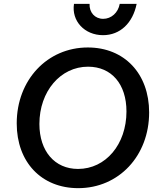

<svg xmlns="http://www.w3.org/2000/svg" viewBox="-20 -963 825 999"><path d="M387 16C598 16 756 -152 756 -378C756 -580 627 -716 437 -716C226 -716 67 -547 67 -321C67 -119 196 16 387 16ZM386 -84C265 -84 185 -176 185 -318C185 -488 295 -616 438 -616C560 -616 638 -526 638 -383C638 -212 530 -84 386 -84ZM516 -780C605 -780 671 -843 691 -943H603C595 -897 559 -865 517 -865C474 -865 444 -898 446 -943H365C351 -854 420 -780 516 -780Z"/></svg>

Font: Uncut Sans Semibold Italic
Style: Regular
Weight: 600
Italic angle: -11°
Designer: Kasper Nordkvist
Foundry: UNCUT.wtf
Version: Version 1.304;Glyphs 3.2 (3246)